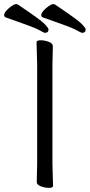

<svg xmlns="http://www.w3.org/2000/svg" viewBox="-65 -900 435 930"><path d="M192 0Q192 10 172.5 10Q153 10 133 2.5Q113 -5 113 -18L115 -107V-589L112 -695Q112 -705 131.5 -705Q151 -705 171 -697.5Q191 -690 191 -677L189 -588V-106ZM153 -741Q148 -741 128 -752.5Q108 -764 60 -781Q12 -798 -38 -816Q-45 -819 -45 -827.5Q-45 -836 -34 -848.5Q-23 -861 -9 -870.5Q5 -880 11.5 -880Q18 -880 20 -879Q132 -804 151 -784Q170 -764 170 -758Q170 -741 153 -741ZM333 -741Q328 -741 308 -752.5Q288 -764 240 -781Q192 -798 142 -816Q135 -819 135 -827.5Q135 -836 146 -848.5Q157 -861 171 -870.5Q185 -880 191.5 -880Q198 -880 200 -879Q312 -804 331 -784Q350 -764 350 -758Q350 -741 333 -741Z"/></svg>

Font: LXGW Bright TC
Style: Regular
Weight: 400
Designer: Christian Thalmann (Catharsis Fonts)
Foundry: LXGW / Christian Thalmann (Catharsis Fonts) / Fontworks Inc.
Version: Version 5.501